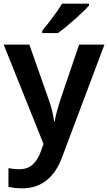

<svg xmlns="http://www.w3.org/2000/svg" viewBox="-20 -786 589 1046"><path d="M0 -543H140L248 -236Q258 -208 264.5 -180.5Q271 -153 275 -124H278Q282 -150 290 -179Q298 -208 307 -237L411 -543H549L318 71Q288 153 233.5 196.5Q179 240 101 240Q77 240 58.5 237.5Q40 235 26 232V130Q37 132 52.5 134Q68 136 85 136Q132 136 160 108.5Q188 81 202 40L217 -2ZM465 -756Q453 -742 432 -722Q411 -702 386.5 -680Q362 -658 338 -638.5Q314 -619 295 -606H210V-619Q226 -638 246 -663.5Q266 -689 285.5 -716.5Q305 -744 318 -766H465Z"/></svg>

Font: Noto Sans NKo Unjoined SemiBold
Style: Regular
Weight: 600
Designer: Monotype Design Team
Foundry: Monotype Imaging Inc.
Version: Version 2.004